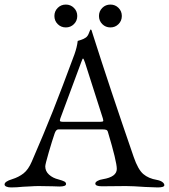

<svg xmlns="http://www.w3.org/2000/svg" viewBox="-22 -815 739 840"><path d="M0 0ZM-2 -8Q-2 -21 31 -31Q60 -40 81 -56.5Q102 -73 117 -108Q170 -230 209.5 -329.5Q249 -429 304 -578Q315 -609 318 -636Q321 -637 332.5 -640.5Q344 -644 354 -651Q362 -657 366.5 -669Q371 -681 373 -685Q374 -686 375.5 -685.5Q377 -685 378 -684Q380 -679 381.5 -673Q383 -667 385 -662Q459 -429 563 -128Q582 -73 605 -53.5Q628 -34 664 -28Q680 -25 688.5 -18.5Q697 -12 697 -5Q697 5 668 5L614 3Q558 -1 529 -1L424 0Q395 0 395 -12Q395 -18 404.5 -23.5Q414 -29 428 -31Q489 -41 489 -76Q489 -108 450 -238Q448 -245 442.5 -247Q437 -249 423 -249H234Q223 -249 217 -231Q206 -199 191 -147.5Q176 -96 176 -87Q176 -66 192.5 -51Q209 -36 234 -30Q252 -25 259.5 -21Q267 -17 267 -10Q267 1 238 1Q220 1 208 0L147 -1Q130 -1 109.5 0.5Q89 2 79 2Q51 5 27 5Q14 5 6 1.5Q-2 -2 -2 -8ZM416 -282Q422 -282 426 -283Q430 -284 430 -287L428 -297L350 -541Q344 -559 341 -559Q339 -559 333 -542L242 -297L240 -289Q240 -284 244.5 -283Q249 -282 261 -282ZM216 -745Q216 -766 230.5 -780.5Q245 -795 266 -795Q287 -795 301.5 -780.5Q316 -766 316 -745Q316 -724 301.5 -709.5Q287 -695 266 -695Q245 -695 230.5 -709.5Q216 -724 216 -745ZM411 -745Q411 -766 425.5 -780.5Q440 -795 461 -795Q482 -795 496.5 -780.5Q511 -766 511 -745Q511 -724 496.5 -709.5Q482 -695 461 -695Q440 -695 425.5 -709.5Q411 -724 411 -745Z"/></svg>

Font: EB Garamond
Style: Regular
Weight: 400
Designer: Georg Duffner and Octavio Pardo
Foundry: Georg Duffner
Version: Version 1.000; ttfautohint (v1.6)